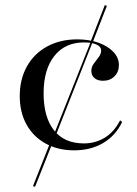

<svg xmlns="http://www.w3.org/2000/svg" viewBox="-20 -583 542 759"><path d="M191.9 -25.8 184.7 -29.8 338.7 -417.7 345.2 -414.5ZM118.5 155.6 110.5 152.4 180.6 -25 188.7 -21ZM346 -414.5 337.9 -417.7 394.4 -562.9 402.4 -559.7ZM273.4 11.3Q209.7 11.3 160.9 -15.3Q112.1 -41.9 85.1 -90.3Q58.1 -138.7 58.1 -203.2Q58.1 -270.2 86.7 -321Q115.3 -371.8 166.9 -399.6Q218.5 -427.4 285.5 -427.4Q332.3 -427.4 369.4 -414.1Q406.5 -400.8 428.2 -377.8Q450 -354.8 450 -325.8Q450 -298.4 432.3 -281Q414.5 -263.7 387.1 -263.7Q366.1 -263.7 353.6 -274.2Q341.1 -284.7 341.1 -302.4Q341.1 -318.5 350.8 -331.5Q360.5 -344.4 370.2 -357.3Q379.8 -370.2 379.8 -383.1Q379.8 -398.4 361.7 -406.9Q343.5 -415.3 312.1 -415.3Q237.1 -415.3 194.8 -361.7Q152.4 -308.1 152.4 -214.5Q152.4 -119.4 193.5 -67.7Q234.7 -16.1 311.3 -16.1Q356.5 -16.1 393.5 -38.3Q430.6 -60.5 454.8 -107.3L462.9 -100.8Q437.1 -46.8 387.9 -17.7Q338.7 11.3 273.4 11.3Z"/></svg>

Font: Playfair 144pt SemiExpanded Medium
Style: Regular
Weight: 500
Width: 6
Designer: Claus Eggers Sørensen
Foundry: Claus Eggers Sørensen
Version: Version 2.203